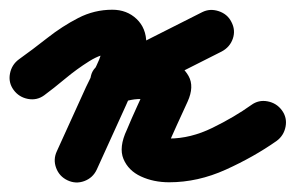

<svg xmlns="http://www.w3.org/2000/svg" viewBox="-65 -330 609 395"><path d="M-37 -145Q-48 -160 -44.5 -178.5Q-41 -197 -26 -208Q2 -228 32.5 -252Q63 -276 96 -293Q129 -310 166 -310Q196 -310 216 -291Q236 -272 236 -241Q236 -208 221.5 -175.5Q207 -143 194 -113Q179 -80 164 -47Q149 -14 134 19Q134 19 134 19Q134 19 134 19Q126 36 108.5 42.5Q91 49 74 41Q57 33 50.5 15.5Q44 -2 52 -19Q67 -52 82 -85Q97 -118 112 -151Q121 -170 133.5 -195Q146 -220 146 -241Q146 -240 146 -240Q147 -238 147 -237Q148 -234 149 -232Q155 -222 165 -220Q166 -220 166 -220Q144 -220 118.5 -204Q93 -188 69 -168Q45 -148 26 -134Q11 -123 -7.5 -126.5Q-26 -130 -37 -145ZM351 -305Q367 -313 385 -307Q403 -301 411 -285Q420 -268 414 -250.5Q408 -233 391 -224Q340 -198 289 -172.5Q238 -147 186 -121Q168 -112 153 -121.5Q138 -131 131 -147Q125 -164 129 -181Q133 -198 153 -204Q173 -210 193.5 -213.5Q214 -217 236 -216Q236 -216 234 -216Q233 -216 233 -216Q259 -217 285 -206Q311 -195 323 -173.5Q335 -152 321 -121Q321 -121 321 -121Q321 -121 321 -121Q310 -97 299 -73Q288 -49 278 -25Q278 -25 277 -25Q277 -25 277 -25Q275 -21 275.5 -26.5Q276 -32 274 -35Q271 -42 265.5 -44.5Q260 -47 268 -46Q274 -45 283 -45Q327 -45 372 -67Q417 -89 452 -114Q467 -125 485.5 -121.5Q504 -118 515 -103Q526 -88 522.5 -69.5Q519 -51 504 -40Q457 -7 399.5 19Q342 45 283 45Q251 45 225 33Q199 21 189 -3Q179 -27 196 -63Q196 -63 196 -63Q196 -63 196 -63Q206 -87 217 -111Q228 -135 239 -159Q239 -159 239 -159Q239 -159 239 -159Q241 -162 239.5 -159.5Q238 -157 238 -154Q236 -147 238 -141Q240 -133 245 -128Q249 -125 250 -125Q247 -124 242.5 -125Q238 -126 235 -126Q235 -126 234 -126Q232 -126 232 -126Q218 -127 205 -124.5Q192 -122 179 -118Q160 -112 145 -121Q130 -130 124 -144Q118 -159 122.5 -175.5Q127 -192 146 -201Q197 -227 248 -253Q299 -279 351 -305Q351 -305 351 -305Q351 -305 351 -305Z"/></svg>

Font: FRB American Cursive Black
Style: Bold Italic
Weight: 900
Italic angle: -25°
Version: Version 2.0;Modular Font Editor K font №1